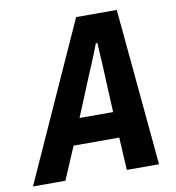

<svg xmlns="http://www.w3.org/2000/svg" viewBox="-119 -757 759 828"><g transform="rotate(-10 260.5 -343.5)"><path d="M-41 0 269 -687H447L511 0H370L362 -143H162L101 0ZM208 -256H355L346 -451Q346 -461 345 -475Q344 -489 343 -504.5Q342 -520 341.5 -534Q341 -548 340 -561H333Q327 -544 318.5 -523Q310 -502 302 -482.5Q294 -463 288 -450Z"/></g></svg>

Font: Archivo Condensed
Style: Bold Italic
Weight: 700
Width: 3
Italic angle: -10°
Designer: Hector Gatti
Foundry: Omnibus-Type
Version: Version 2.001